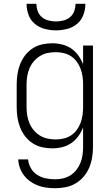

<svg xmlns="http://www.w3.org/2000/svg" viewBox="-20 -770 590 1012"><path d="M271 222Q248 222 225 219Q202 216 180.5 208Q159 200 140 186.5Q121 173 107 155Q93 137 85 115Q77 93 76 70H128Q130 94 142.5 116Q155 138 176 151.5Q197 165 221.5 170Q246 175 271 175Q292 175 313 170Q334 165 352 153.5Q370 142 383 125Q396 108 404 88.5Q412 69 415 47.5Q418 26 418 5V-99Q409 -75 393.5 -53Q378 -31 356 -16Q334 -1 308 5.5Q282 12 256 12Q229 12 202 6Q175 0 152 -15Q129 -30 112.5 -51.5Q96 -73 86 -98.5Q76 -124 72 -151Q68 -178 68 -205V-325Q68 -352 72 -379Q76 -406 86 -431.5Q96 -457 112.5 -478.5Q129 -500 152 -515Q175 -530 202 -536Q229 -542 256 -542Q282 -542 308 -535.5Q334 -529 356 -514Q378 -499 393.5 -477Q409 -455 418 -431V-530H470V5Q470 33 465.5 60.5Q461 88 450 114Q439 140 420.5 161.5Q402 183 378 197Q354 211 326.5 216.5Q299 222 271 222ZM274 -35Q295 -35 316 -40Q337 -45 354.5 -56.5Q372 -68 384.5 -85Q397 -102 404.5 -122Q412 -142 415 -163Q418 -184 418 -205V-325Q418 -346 415 -367Q412 -388 404.5 -408Q397 -428 384.5 -445Q372 -462 354.5 -473.5Q337 -485 316 -490Q295 -495 274 -495Q252 -495 230.5 -490.5Q209 -486 190.5 -474.5Q172 -463 158 -446.5Q144 -430 135.5 -410Q127 -390 123.5 -368.5Q120 -347 120 -325V-205Q120 -183 123.5 -161.5Q127 -140 135.5 -120Q144 -100 158 -83.5Q172 -67 190.5 -55.5Q209 -44 230.5 -39.5Q252 -35 274 -35ZM275 -610Q245 -610 216 -617.5Q187 -625 164 -644Q141 -663 130.5 -691.5Q120 -720 120 -750H172Q172 -730 179 -711Q186 -692 201 -679.5Q216 -667 235.5 -662Q255 -657 275 -657Q295 -657 314.5 -662Q334 -667 349 -679.5Q364 -692 371 -711Q378 -730 378 -750H430Q430 -720 419.5 -691.5Q409 -663 386 -644Q363 -625 334 -617.5Q305 -610 275 -610Z"/></svg>

Font: Lode Dark Term
Style: Regular
Weight: 400
Monospace: yes
Designer: Belleve Invis
Foundry: Belleve Invis
Version: Version 29.2.0